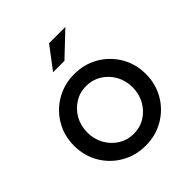

<svg xmlns="http://www.w3.org/2000/svg" viewBox="-200 -858 1002 1002"><g transform="rotate(-45 301.0 -357.5)"><path d="M301 10Q227.1 10 166.6 -25Q106.1 -60.1 71 -120Q35.9 -180 35.9 -254.1Q35.9 -328.3 71 -388.3Q106.1 -448.3 166.6 -483.4Q227.1 -518.5 301 -518.5Q375.6 -518.5 435.6 -483.5Q495.7 -448.4 530.9 -388.4Q566.1 -328.4 566.1 -254.2Q566.1 -179.9 530.9 -120Q495.7 -60.1 435.6 -25Q375.6 10 301 10ZM301 -77.8Q347.9 -77.8 385.7 -101.4Q423.5 -125.1 445.8 -165.1Q468.1 -205 468.1 -254.1Q468.1 -304.1 445.8 -343.8Q423.5 -383.5 385.6 -407.1Q347.7 -430.7 301 -430.7Q254.4 -430.7 216.5 -407.1Q178.5 -383.5 156.2 -343.8Q133.9 -304.2 133.9 -254.1Q133.9 -205.1 156.2 -165.1Q178.5 -125.1 216.4 -101.4Q254.4 -77.8 301 -77.8ZM229.9 -603.2 322.2 -725.1H442.5L313.8 -603.2Z"/></g></svg>

Font: Red Hat Display VF
Style: Regular
Weight: 300
Designer: Pentagram, MCKL
Foundry: Pentagram, MCKL
Version: Version 1.023